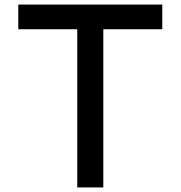

<svg xmlns="http://www.w3.org/2000/svg" viewBox="-20 -820 790 840"><path d="M318 -692H60V-800H690V-692H432V0H318Z"/></svg>

Font: Martian Mono sWd Rg
Style: Regular
Weight: 400
Width: 6
Monospace: yes
Designer: Roman Shamin
Foundry: Evil Martians
Version: Version 1.000